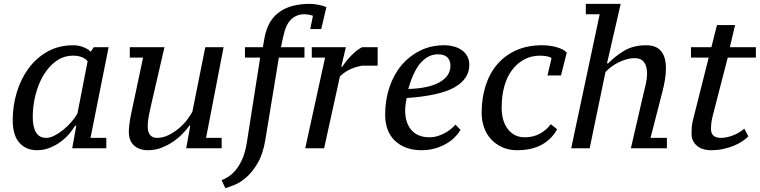

<svg xmlns="http://www.w3.org/2000/svg" viewBox="-20 -770 3945 997"><path d="M220 -54C173.3 -54 150 -90.7 150 -164C150 -200.7 154.7 -237.8 164 -275.5C173.3 -313.2 187 -347.3 205 -378C223 -408.7 245 -433.5 271 -452.5C297 -471.5 327 -481 361 -481C377.7 -481 392.5 -478.3 405.5 -473C418.5 -467.7 428.3 -460.7 435 -452L382 -180C373.3 -165.3 362.5 -150.5 349.5 -135.5C336.5 -120.5 322.5 -107 307.5 -95C292.5 -83 277.3 -73.2 262 -65.5C246.7 -57.8 232.7 -54 220 -54ZM370 -117H376L355 0H532V-54H450L544 -525H467L451 -501C443.7 -509.7 431.5 -517.5 414.5 -524.5C397.5 -531.5 379.7 -535 361 -535C310.3 -535 265.5 -524 226.5 -502C187.5 -480 154.7 -450.8 128 -414.5C101.3 -378.2 81 -336.7 67 -290C53 -243.3 46 -195.3 46 -146C46 -94 57.5 -55 80.5 -29C103.5 -3 134 10 172 10C196.7 10 219.7 5.5 241 -3.5C262.3 -12.5 281.5 -23.5 298.5 -36.5C315.5 -49.5 330 -63.3 342 -78C354 -92.7 363.3 -105.7 370 -117Z M1131 -54H1050L1141 -525H1046L979 -190C973.7 -180 965.5 -167.3 954.5 -152C943.5 -136.7 929.8 -121.8 913.5 -107.5C897.2 -93.2 878.8 -80.7 858.5 -70C838.2 -59.3 816.7 -54 794 -54C780 -54 768.7 -58.8 760 -68.5C751.3 -78.2 747 -93 747 -113C747 -131.7 749 -150.8 753 -170.5C757 -190.2 761 -208.7 765 -226L834 -525H654V-471H723L660 -174C656 -154.7 653.2 -137.5 651.5 -122.5C649.8 -107.5 649 -95.3 649 -86C649 -54.7 658 -30.8 676 -14.5C694 1.8 718.3 10 749 10C773 10 795.8 5.8 817.5 -2.5C839.2 -10.8 859.2 -21.2 877.5 -33.5C895.8 -45.8 912.3 -59.5 927 -74.5C941.7 -89.5 954 -104 964 -118H968L947 0H1131Z M1331 -471 1261 -25C1255 9.7 1246.7 38.3 1236 61C1225.3 83.7 1213.7 102.2 1201 116.5C1188.3 130.8 1175.8 141.7 1163.5 149C1151.2 156.3 1140.3 162 1131 166L1150 207C1162 203.7 1178 198 1198 190C1218 182 1238.5 168.8 1259.5 150.5C1280.5 132.2 1300.2 107.3 1318.5 76C1336.8 44.7 1350 4.3 1358 -45L1428 -471H1561V-525H1439L1450 -577C1459.3 -621.7 1473.5 -652.7 1492.5 -670C1511.5 -687.3 1533.7 -696 1559 -696C1566.3 -696 1574 -695.3 1582 -694C1590 -692.7 1597.7 -690.7 1605 -688L1591 -619H1648L1675 -733C1663 -738.3 1648.7 -742.5 1632 -745.5C1615.3 -748.5 1600.7 -750 1588 -750C1558 -750 1530 -746.8 1504 -740.5C1478 -734.2 1454.7 -724 1434 -710C1413.3 -696 1396.2 -677.7 1382.5 -655C1368.8 -632.3 1359 -604.3 1353 -571L1345 -525H1252V-471Z M1859 -429H1941V-525H1861C1843.7 -517 1825.3 -503.2 1806 -483.5C1786.7 -463.8 1770.3 -443.7 1757 -423H1752L1776 -525H1599V-471H1668L1565 0H1663L1745 -373C1755 -383 1765.3 -391.3 1776 -398C1786.7 -404.7 1797 -410 1807 -414C1817 -418 1826.5 -421.2 1835.5 -423.5C1844.5 -425.8 1852.3 -427.7 1859 -429Z M2371 -96 2345 -123C2339 -115.7 2331.2 -108 2321.5 -100C2311.8 -92 2301 -84.8 2289 -78.5C2277 -72.2 2264.5 -67 2251.5 -63C2238.5 -59 2225.3 -57 2212 -57C2170 -57 2138.2 -69.5 2116.5 -94.5C2094.8 -119.5 2084 -153 2084 -195C2084 -205.7 2084.7 -216.3 2086 -227C2087.3 -237.7 2089.3 -249 2092 -261C2207.3 -269 2290.3 -287.7 2341 -317C2391.7 -346.3 2417 -385 2417 -433C2417 -449.7 2413.7 -464.3 2407 -477C2400.3 -489.7 2391 -500.3 2379 -509C2367 -517.7 2353 -524.2 2337 -528.5C2321 -532.8 2304 -535 2286 -535C2240 -535 2198.2 -525.5 2160.5 -506.5C2122.8 -487.5 2090.7 -462 2064 -430C2037.3 -398 2016.7 -360 2002 -316C1987.3 -272 1980 -225 1980 -175C1980 -116.3 1997.2 -70.8 2031.5 -38.5C2065.8 -6.2 2111.7 10 2169 10C2193.7 10 2216.7 7 2238 1C2259.3 -5 2278.7 -13 2296 -23C2313.3 -33 2328.3 -44.3 2341 -57C2353.7 -69.7 2363.7 -82.7 2371 -96ZM2253 -488C2266.3 -488 2277.2 -486.3 2285.5 -483C2293.8 -479.7 2300.5 -475.2 2305.5 -469.5C2310.5 -463.8 2314 -457.5 2316 -450.5C2318 -443.5 2319 -436.3 2319 -429C2319 -393 2300.2 -364.3 2262.5 -343C2224.8 -321.7 2170.7 -310 2100 -308C2118.7 -372.7 2141 -418.8 2167 -446.5C2193 -474.2 2221.7 -488 2253 -488Z M2873 -99 2840 -125C2826 -105.7 2807.5 -89.5 2784.5 -76.5C2761.5 -63.5 2735 -57 2705 -57C2669 -57 2640 -70.8 2618 -98.5C2596 -126.2 2585 -164 2585 -212C2585 -252.7 2589.7 -289.5 2599 -322.5C2608.3 -355.5 2621.8 -383.7 2639.5 -407C2657.2 -430.3 2678.2 -448.5 2702.5 -461.5C2726.8 -474.5 2754 -481 2784 -481C2794 -481 2805.2 -480 2817.5 -478C2829.8 -476 2838.7 -472.7 2844 -468L2823 -378H2893L2923 -497C2913 -508.3 2896 -517.5 2872 -524.5C2848 -531.5 2822 -535 2794 -535C2744.7 -535 2700.7 -526.5 2662 -509.5C2623.3 -492.5 2590.5 -468.5 2563.5 -437.5C2536.5 -406.5 2516 -369.3 2502 -326C2488 -282.7 2481 -235 2481 -183C2481 -157 2485.2 -132.2 2493.5 -108.5C2501.8 -84.8 2514 -64.3 2530 -47C2546 -29.7 2565.3 -15.8 2588 -5.5C2610.7 4.8 2636.3 10 2665 10C2715.7 10 2758.3 0.5 2793 -18.5C2827.7 -37.5 2854.3 -64.3 2873 -99Z M3022 -696H3094L2946 0H3042L3124 -396C3132 -404.7 3141.7 -413.3 3153 -422C3164.3 -430.7 3176.7 -438.3 3190 -445C3203.3 -451.7 3217.3 -457.2 3232 -461.5C3246.7 -465.8 3261.7 -468 3277 -468C3298.3 -468 3314.2 -461 3324.5 -447C3334.8 -433 3340 -413.7 3340 -389C3340 -371.7 3337.8 -353.3 3333.5 -334C3329.2 -314.7 3324.3 -294.3 3319 -273L3256 0H3443V-54H3358L3419 -291C3424.3 -311 3428.8 -331.8 3432.5 -353.5C3436.2 -375.2 3438 -395.7 3438 -415C3438 -495 3404 -535 3336 -535C3292 -535 3254.3 -525.8 3223 -507.5C3191.7 -489.2 3163.3 -467 3138 -441H3132L3203 -750H3022Z M3568 -525V-471H3660L3578 -145C3574.7 -132.3 3572.7 -120.2 3572 -108.5C3571.3 -96.8 3571 -85.7 3571 -75C3571 -50.3 3580 -30 3598 -14C3616 2 3641.3 10 3674 10C3695.3 10 3716 7.8 3736 3.5C3756 -0.8 3774.3 -6.5 3791 -13.5C3807.7 -20.5 3822.5 -28.3 3835.5 -37C3848.5 -45.7 3858.7 -54 3866 -62L3845 -102C3827.7 -86.7 3807.7 -74.8 3785 -66.5C3762.3 -58.2 3742 -54 3724 -54C3689.3 -54 3672 -69.3 3672 -100C3672 -111.3 3672.7 -122.3 3674 -133C3675.3 -143.7 3677.7 -155.7 3681 -169L3759 -471H3905V-525H3770L3797 -640H3703L3674 -525Z"/></svg>

Font: PT Serif Caption
Style: Italic
Weight: 400
Italic angle: -12°
Designer: A.Korolkova, O.Umpeleva, V.Yefimov
Foundry: ParaType Ltd
Version: Version 1.000W OFL